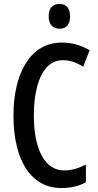

<svg xmlns="http://www.w3.org/2000/svg" viewBox="-20 -940 497 970"><path d="M281 -920C244 -920 226 -898 226 -857C226 -817 246 -795 281 -795C316 -795 334 -817 334 -857C334 -897 317 -920 281 -920ZM297 -636C335 -636 369 -623 400 -603L433 -686C389 -712 343 -725 292 -725C130 -725 48 -564 48 -357C48 -126 139 10 290 10C338 10 379 0 414 -19V-109C380 -91 344 -79 303 -79C209 -79 151 -182 151 -356C151 -509 195 -636 297 -636Z"/></svg>

Font: Noto Sans Devanagari ExtraCondensed Medium
Style: Regular
Weight: 500
Width: 2
Designer: Jelle Bosma - Monotype Design Team
Foundry: Monotype Imaging Inc.
Version: Version 2.004